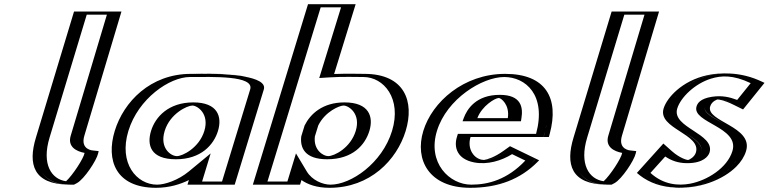

<svg xmlns="http://www.w3.org/2000/svg" viewBox="-20 -880 3663 915"><path d="M311 0C181 0 133.9 -86 176.4 -225L357.8 -825H533.8L357.2 -234C337.4 -169.4 408 -163.9 418.4 -163C448.2 -160.5 341.6 0 311 0ZM314.5 -15C193.5 -15.8 150.9 -92.7 191.4 -225L368.3 -810H514.4L342.2 -234C320 -161.5 390.6 -150.4 407.5 -148.5C400.8 -118.1 334.1 -25.4 314.5 -15ZM314.5 -15C334.1 -25.4 400.8 -118.1 407.5 -148.5C390.6 -150.4 320 -161.5 342.2 -234L514.4 -810H368.3L191.4 -225C150.9 -92.7 193.5 -15.8 314.5 -15ZM314.2 0 318.7 -2.4C349.4 -18.7 414.7 -112.7 422.9 -149.8L425.6 -162.1L413.7 -163.4C396 -165.4 339.3 -175.5 357.2 -234.1L533.8 -825H357.8L176.4 -225C133.3 -84 181.3 -0.8 314.2 0ZM294.8 -16.3C225.4 -25.8 177.3 -96.9 216.4 -225L393.3 -810H489.4L317.2 -234C300.7 -180.3 344.1 -158.6 383.1 -151.3C378.9 -125 325.1 -43.5 294.8 -16.3ZM346.6 -7.4C380.5 -25.5 440.1 -114.8 447.7 -149L450.1 -159.9L423 -162.9C423 -162.9 361.3 -165.5 382.2 -234L558.8 -825H332.8L151.4 -225C112.3 -97.1 138.4 -1.1 309.2 0L332.5 0.1Z M739.8 -256C761.5 -327 829.8 -377 896.8 -377C962.8 -377 1000.5 -327 978.8 -256C957.4 -186 892.1 -136 823.1 -136C751.1 -136 718.4 -186 739.8 -256ZM1212.3 -454 1073.5 0H898.5L916.2 -58C865.4 -16 793.9 15 723.9 15C573.9 15 505.9 -106 551.8 -256C597.6 -406 739.9 -528 889.9 -528C958.9 -528 1238.4 -541 1212.3 -454ZM724.8 -256C701 -178.3 738.5 -121 818.5 -121C895.5 -121 970 -178.1 993.8 -256C1018 -335.1 975.4 -392 901.3 -392C826.4 -392 749 -335.2 724.8 -256ZM1197.3 -454C1211.6 -501.6 1060.5 -514.3 945.4 -513.6C920.1 -513.5 899 -513 885.3 -513C744.5 -513 610.5 -399 566.8 -256C523.1 -113 587.6 0 728.5 0C794.1 0 861.2 -29.2 908.2 -68.1L943.1 -96.9L918.1 -15H1063.1ZM724.8 -256C749 -335.2 826.4 -392 901.3 -392C975.4 -392 1018 -335.1 993.8 -256C970 -178.1 895.5 -121 818.5 -121C738.5 -121 701 -178.3 724.8 -256ZM1197.3 -454 1063.1 -15H918.1L943.1 -96.9L908.2 -68.1C861.2 -29.2 794.1 0 728.5 0C587.6 0 523.1 -113 566.8 -256C610.5 -399 744.5 -513 885.3 -513C899 -513 920.1 -513.5 945.4 -513.6C1060.5 -514.3 1211.6 -501.6 1197.3 -454ZM739.8 -256C718.4 -186.1 751.2 -136 823.1 -136C892 -136 957.4 -186.1 978.8 -256C1000.5 -327 962.7 -377 896.8 -377C829.8 -377 761.5 -327 739.8 -256ZM889.9 -528C739.9 -528 597.6 -406 551.8 -256C505.9 -106 573.9 15 723.9 15C793.9 15 865.4 -16 916.2 -58L898.5 0H1073.5L1212.3 -454C1237.4 -537.6 1000 -528 889.9 -528ZM699.8 -256C679.5 -189.6 696.4 -121 818.5 -121C937.9 -121 998.5 -189.6 1018.8 -256C1039.4 -323.6 1018 -392 901.3 -392C783.9 -392 720.4 -323.6 699.8 -256ZM1172.3 -454 1038.1 -15H943.1L984 -148.9L879.8 -62.8C829.4 -21.2 766 0 728.5 0C631.1 0 544.6 -101.7 591.8 -256C639 -410.3 788 -513 885.3 -513C993.6 -513 1192.5 -521.2 1172.3 -454ZM764.8 -256C790 -338.6 872.4 -377 896.8 -377C920 -377 979 -338.6 953.8 -256C928.9 -174.6 849.5 -136 823.1 -136C793.5 -136 739.9 -174.7 764.8 -256ZM1237.3 -454C1256.4 -517.8 1061.1 -529.3 949.3 -528.6C923.2 -528.5 901.3 -528 889.9 -528C696.5 -528 569.2 -394.7 526.8 -256C484.4 -117.3 530.6 15 723.9 15C786.9 15 840.6 -2.3 880.2 -21.9L873.5 0H1098.5Z M1700.3 -256C1678.9 -186 1615.6 -136 1543.6 -136C1483.2 -136 1449 -174.3 1455.8 -230.9L1471.5 -281.6C1500 -338.7 1559.5 -377 1617.3 -377C1684.3 -377 1722 -327 1700.3 -256ZM1210 0H1385L1402.7 -58C1427.9 -16 1480.4 15 1550.4 15C1700.4 15 1842.4 -106 1888.3 -256C1934.1 -406 1866.4 -528 1716.4 -528C1686.2 -528 1617.2 -530.5 1546.9 -526L1649.9 -860H1472.9ZM1539 -121C1619 -121 1691.5 -178.3 1715.3 -256C1739.5 -335.2 1696.8 -392 1621.8 -392C1556.3 -392 1489.4 -348 1456.9 -283L1440.4 -229.5C1432.7 -165.1 1470.9 -121 1539 -121ZM1229.6 -15 1483.3 -845H1630.3L1527 -510L1543.3 -511C1612.7 -515.5 1681.1 -513 1711.8 -513C1852.6 -513 1917 -399 1873.3 -256C1829.6 -113 1695.9 0 1555 0C1489.4 0 1440.2 -29.2 1416.9 -68.1L1399.6 -96.9L1374.6 -15ZM1440.4 -229.5 1456.9 -283C1489.4 -348 1556.3 -392 1621.8 -392C1696.8 -392 1739.5 -335.2 1715.3 -256C1691.5 -178.3 1619 -121 1539 -121C1470.9 -121 1432.7 -165.1 1440.4 -229.5ZM1229.6 -15H1374.6L1399.6 -96.9L1416.9 -68.1C1440.2 -29.2 1489.4 0 1555 0C1695.9 0 1829.6 -113 1873.3 -256C1917 -399 1852.6 -513 1711.8 -513C1681.1 -513 1612.7 -515.5 1543.3 -511L1527 -510L1630.3 -845H1483.3ZM1700.3 -256C1722 -327 1684.2 -377 1617.3 -377C1559.5 -377 1500 -338.7 1471.5 -281.6L1455.8 -230.9C1449 -174.4 1483.2 -136 1543.6 -136C1615.5 -136 1678.9 -186.1 1700.3 -256ZM1210 0 1472.9 -860H1649.9L1546.9 -526C1617.2 -530.5 1686.2 -528 1716.4 -528C1866.4 -528 1934.1 -406 1888.3 -256C1842.4 -106 1700.4 15 1550.4 15C1480.4 15 1427.9 -16 1402.7 -58L1385 0ZM1539 -121C1661.1 -121 1720 -189.6 1740.3 -256C1760.9 -323.6 1739.3 -392 1621.8 -392C1517.5 -392 1459 -337.1 1431.7 -282.1L1415.7 -230.3C1409.1 -176 1432.2 -121 1539 -121ZM1254.6 -15 1508.3 -845H1605.3L1501.4 -508.2L1549.2 -511.2C1613.3 -515.3 1677.7 -513 1711.8 -513C1809.1 -513 1895.5 -410.3 1848.3 -256C1801.1 -101.7 1652.4 0 1555 0C1517.5 0 1467 -21.2 1442.1 -62.8L1390.5 -148.9L1349.6 -15ZM1480.6 -230 1496.8 -282.5C1530.4 -349.5 1598.3 -377 1617.3 -377C1641.6 -377 1700.5 -338.6 1675.3 -256C1650.4 -174.7 1573.1 -136 1543.6 -136C1522 -136 1472.6 -163.6 1480.6 -230ZM1185 0H1410L1416.7 -21.9C1445.1 -1.8 1487.8 15 1550.4 15C1743.8 15 1870.9 -117.3 1913.3 -256C1955.7 -394.7 1909.9 -528 1716.4 -528C1693.7 -528 1634.9 -529.8 1572.3 -527.4L1674.9 -860H1447.9Z M2229.9 -317C2247.3 -364 2296.3 -413 2357.3 -413C2409.3 -413 2433.4 -371 2424.9 -317ZM2416.9 -173C2269.3 -60 2171.1 -141 2197.4 -227H2570.4C2628.8 -418 2543.4 -528 2387.4 -528C2232.4 -528 2068.1 -406 2022.3 -256C1976.7 -107 2066.4 15 2221.4 15C2335.4 15 2440.7 -22 2528.4 -119ZM2209.3 -302 2215.2 -318C2234.8 -370.8 2291.3 -428 2361.9 -428C2423.2 -428 2449.7 -378.2 2440.4 -319.2L2437.7 -302ZM2414.8 -155.3C2308.7 -79 2222.5 -94.7 2190.6 -146.8C2177.1 -168.9 2173.3 -197.3 2182.4 -227L2187 -242H2559.7C2606.6 -415.4 2527.1 -513 2382.8 -513C2235.7 -513 2080.4 -397.2 2037.3 -256C1994.4 -115.8 2078.8 0 2226 0C2330.7 0 2423.5 -30.9 2504.1 -112.1ZM2209.3 -302H2437.7L2440.4 -319.2C2449.7 -378.2 2423.2 -428 2361.9 -428C2291.3 -428 2234.8 -370.8 2215.2 -318ZM2414.8 -155.3 2504.1 -112.1C2423.5 -30.9 2330.7 0 2226 0C2078.8 0 1994.4 -115.8 2037.3 -256C2080.4 -397.2 2235.7 -513 2382.8 -513C2527.1 -513 2606.6 -415.4 2559.7 -242H2187L2182.4 -227C2173.3 -197.3 2177.1 -168.9 2190.6 -146.8C2222.5 -94.7 2308.7 -79 2414.8 -155.3ZM2229.9 -317H2424.9C2433.4 -371 2409.2 -413 2357.3 -413C2296.3 -413 2247.3 -364 2229.9 -317ZM2408 -166.4 2417.1 -172.9 2528.9 -118.8 2513.8 -103.6C2428.3 -17.5 2329 15 2221.4 15C2066.4 15 1976.7 -107 2022.3 -256C2068.1 -406 2232.4 -528 2387.4 -528C2539.6 -528 2623.7 -423.1 2574.9 -242.5L2570.7 -227H2197.4C2189.6 -201.6 2192.7 -176.6 2204.8 -156.9C2232.8 -111.2 2308.9 -95 2408 -166.4ZM2184.4 -302H2462.6L2465.1 -317.8C2472.9 -367.1 2465.4 -428 2361.9 -428C2248.2 -428 2205.6 -359.6 2190 -317.4ZM2420.4 -145.4 2483.5 -114.8C2397.8 -24.3 2307.4 0 2226 0C2121.6 0 2015.8 -104 2062.3 -256C2109.1 -409.1 2278.5 -513 2382.8 -513C2485.2 -513 2584.9 -427 2534.7 -242H2162L2157.4 -227C2142.1 -176.9 2159.3 -121.8 2239.2 -106.1C2303.3 -93.6 2370.1 -114.3 2420.4 -145.4ZM2400 -317H2254.9C2276.3 -374.6 2339 -413 2357.3 -413C2367.6 -413 2410.1 -381.1 2400 -317ZM2379.4 -161C2337.5 -130.8 2302.2 -120 2288.5 -118.3C2279.4 -117.1 2249.3 -120.1 2230 -151.7C2217.6 -171.8 2213.8 -198.9 2222.4 -227H2595.7L2599.8 -242.2C2645.7 -411.9 2581.2 -528 2387.4 -528C2189.6 -528 2039.5 -394.2 1997.3 -256C1955.3 -118.9 2023.6 15 2221.4 15C2354.2 15 2459.7 -25.8 2541.6 -108.3L2549.3 -116.1L2410.5 -183.3Z M2873 0C2743 0 2695.9 -86 2738.4 -225L2919.8 -825H3095.8L2919.2 -234C2899.4 -169.4 2970 -163.9 2980.4 -163C3010.2 -160.5 2903.6 0 2873 0ZM2876.5 -15C2755.5 -15.8 2712.9 -92.7 2753.4 -225L2930.3 -810H3076.4L2904.2 -234C2882 -161.5 2952.6 -150.4 2969.5 -148.5C2962.8 -118.1 2896.1 -25.4 2876.5 -15ZM2876.5 -15C2896.1 -25.4 2962.8 -118.1 2969.5 -148.5C2952.6 -150.4 2882 -161.5 2904.2 -234L3076.4 -810H2930.3L2753.4 -225C2712.9 -92.7 2755.5 -15.8 2876.5 -15ZM2876.2 0 2880.7 -2.4C2911.4 -18.7 2976.7 -112.7 2984.9 -149.8L2987.6 -162.1L2975.7 -163.4C2958 -165.4 2901.3 -175.5 2919.2 -234.1L3095.8 -825H2919.8L2738.4 -225C2695.3 -84 2743.3 -0.8 2876.2 0ZM2856.8 -16.3C2787.4 -25.8 2739.3 -96.9 2778.4 -225L2955.3 -810H3051.4L2879.2 -234C2862.7 -180.3 2906.1 -158.6 2945.1 -151.3C2940.9 -125 2887.1 -43.5 2856.8 -16.3ZM2908.6 -7.4C2942.5 -25.5 3002.1 -114.8 3009.7 -149L3012.1 -159.9L2985 -162.9C2985 -162.9 2923.3 -165.5 2944.2 -234L3120.8 -825H2894.8L2713.4 -225C2674.3 -97.1 2700.4 -1.1 2871.2 0L2894.5 0.1Z M3146 -175C3238 -85 3310.9 -119 3321.3 -153C3345.1 -231 3136.4 -261.4 3167.5 -363C3197.1 -460 3381.5 -602 3601.7 -488L3508.2 -372C3391.2 -434 3346.9 -397 3339.5 -373C3320.6 -311 3548 -283 3510.4 -160C3464.3 -9 3180.9 87 3037 -54ZM3143.8 -153.2 3058.2 -58.1C3170.9 41 3361.6 0.2 3450.8 -89.2C3472.2 -110.6 3487.6 -134.4 3495.4 -160C3528.4 -267.8 3298.1 -286.7 3324.5 -373C3331.9 -397.1 3360.6 -421.2 3404.2 -421.1C3431.5 -421 3462.6 -413.5 3507.2 -391.5L3578.9 -480.5C3403.7 -563.7 3259.5 -481.4 3204 -404.4C3193.6 -389.9 3186.4 -375.8 3182.5 -363C3156.8 -278.9 3366.6 -252 3336.3 -153C3327.5 -124.1 3293.4 -102.3 3254.9 -102.4C3222.4 -102.5 3185.2 -116.3 3143.8 -153.2ZM3143.8 -153.2C3185.2 -116.3 3222.4 -102.5 3254.9 -102.4C3293.4 -102.3 3327.5 -124.1 3336.3 -153C3366.6 -252 3156.8 -278.9 3182.5 -363C3186.4 -375.8 3193.6 -389.9 3204 -404.4C3259.5 -481.4 3403.7 -563.7 3578.9 -480.5L3507.2 -391.5C3462.6 -413.5 3431.5 -421 3404.2 -421.1C3360.6 -421.2 3331.9 -397.1 3324.5 -373C3298.1 -286.7 3528.4 -267.8 3495.4 -160C3487.6 -134.4 3472.2 -110.6 3450.8 -89.2C3361.6 0.2 3170.9 41 3058.2 -58.1ZM3145.8 -174.7 3036.8 -53.8 3045.9 -45.8C3163.2 57.3 3363 17.1 3460.6 -80.7C3484.1 -104.3 3501.6 -131.1 3510.4 -160C3549 -286.1 3319.6 -307.9 3339.5 -373C3343.8 -386.9 3361.6 -406.2 3399.5 -406.1C3424.1 -406 3453.3 -399.3 3497.1 -377.7L3508.4 -372.2L3601.9 -488.2L3588.9 -494.4C3408.8 -579.8 3253.9 -496.2 3191.9 -410.1C3180.3 -394.1 3172.1 -378 3167.5 -363C3135.5 -258.5 3346 -233.9 3321.3 -153C3315.9 -135.3 3293.1 -117.3 3259.5 -117.4C3231.3 -117.5 3196.4 -129.6 3156.2 -165.5ZM3150.2 -134.1C3179.2 -115.1 3210.3 -102.5 3254.8 -102.4C3332.4 -102.3 3356.1 -136.2 3361.3 -153C3389 -243.7 3179.4 -271 3207.5 -363C3223.7 -415.9 3291.5 -481.7 3369 -505.4C3416.2 -519.9 3472.7 -524.3 3557.5 -483.7L3493.1 -403.8C3456.7 -417.4 3420.7 -426 3373.1 -418.8C3314.5 -410 3303.3 -385.4 3299.5 -373C3275.6 -294.8 3505.7 -275.3 3470.4 -160C3445.8 -79.4 3349.7 -19.7 3268 -4.5C3213.2 5.7 3142.1 1.1 3079.8 -56ZM3141.3 -195.9 3015.2 -55.9C3056.9 -19.2 3109.4 5.5 3178 12.5C3310.3 26 3428.5 -25.5 3488.4 -85.5C3511.1 -108.2 3527.2 -133.2 3535.4 -160C3571.6 -278.3 3342.2 -300 3364.5 -373C3372.4 -398.8 3399.2 -406.1 3399.2 -406.1C3406.2 -406 3430.5 -403.1 3474.1 -381.6L3521.2 -358.4L3623.3 -485.1L3611.6 -490.6C3563.7 -513.4 3514.4 -526.4 3461.3 -529.6C3301.7 -539.1 3204.9 -461.8 3165.2 -406.7C3154.3 -391.5 3146.6 -376.6 3142.5 -363C3113 -266.7 3323.4 -241.8 3296.3 -153C3289.5 -130.9 3264.7 -118.5 3259.2 -117.4C3253.7 -117.7 3220.5 -125.3 3181.2 -160.3Z"/></svg>

Font: Hussar Outliner
Style: Obl
Weight: 700
Foundry: Cannot Into Space Fonts
Version: Version 0.92